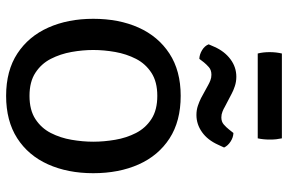

<svg xmlns="http://www.w3.org/2000/svg" viewBox="-177 -752 942 628"><g transform="rotate(90 294.0 -438.0)"><path d="M41.5 -272Q41.5 -356 70.2 -420.2Q99 -484.5 155.2 -521.2Q211.5 -558 293.5 -558Q376.5 -558 432.8 -521.5Q489 -485 517.8 -420.5Q546.5 -356 546.5 -272Q546.5 -188.5 517.5 -124Q488.5 -59.5 432 -23.2Q375.5 13 293.5 13Q211 13 155 -23.8Q99 -60.5 70.2 -125Q41.5 -189.5 41.5 -272ZM143.5 -272Q143.5 -237.5 150 -201Q156.5 -164.5 172.5 -133.2Q188.5 -102 218 -82.8Q247.5 -63.5 293.5 -63.5Q340 -63.5 369.5 -82.8Q399 -102 415 -133.2Q431 -164.5 437.2 -201Q443.5 -237.5 443.5 -272Q443.5 -307 437.2 -343.8Q431 -380.5 415 -411.8Q399 -443 369.5 -462.2Q340 -481.5 293.5 -481.5Q247.5 -481.5 218 -462.2Q188.5 -443 172.5 -411.8Q156.5 -380.5 150 -343.8Q143.5 -307 143.5 -272ZM258 -648Q252 -651.5 243.2 -655Q234.5 -658.5 224.5 -658.5Q209 -658.5 199.5 -650Q190 -641.5 184 -634L172.5 -619Q158 -619.5 144 -628Q130 -636.5 125 -649.5L133.5 -669Q148 -701.5 173.8 -720.8Q199.5 -740 231 -740Q247.5 -740 262.2 -735Q277 -730 286 -725L330 -702Q335.5 -698.5 344.8 -694.8Q354 -691 364 -691Q378 -691 387 -698.8Q396 -706.5 403.5 -716L415 -730.5Q429.5 -730 443 -721.2Q456.5 -712.5 462.5 -700L453.5 -680.5Q438 -646 412.2 -627.8Q386.5 -609.5 356 -609.5Q340 -609.5 326 -614.2Q312 -619 301 -624.5ZM155 -810Q150.5 -827.5 150.5 -849Q150.5 -870 155 -889H432.5Q434.5 -879 435.5 -870.5Q436.5 -862 436.5 -849.5Q436.5 -828 432.5 -810Z"/></g></svg>

Font: Signika Negative SC
Style: Regular
Weight: 400
Designer: Anna Giedryś
Foundry: Anna Giedryś
Version: Version 2.000; ttfautohint (v1.8.3) -l 8 -r 50 -G 200 -x 9 -